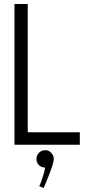

<svg xmlns="http://www.w3.org/2000/svg" viewBox="-20 -720 457 955"><path d="M377 0H52V-700H118V-62H377ZM161.3 71.1Q161.3 53 173.8 40Q186.3 27.1 206.1 27.1Q223.4 27.1 235.9 41.3Q248.4 55.6 247.5 73.7Q246.7 83.2 240.6 103Q234.6 122.9 225.5 145.7Q216.5 168.6 208.7 188Q200.9 207.4 196.6 215.2L175.1 205.7Q178.5 199.7 184.6 183.7Q190.6 167.7 196.2 148.7Q201.8 129.8 204.4 113.4Q185.4 113.4 173.3 100.9Q161.3 88.4 161.3 71.1Z"/></svg>

Font: Kulim Park Light
Style: Regular
Weight: 300
Designer: Noponies / Dale Sattler
Foundry: Noponies
Version: Version 1.000; ttfautohint (v1.8.3)